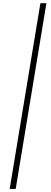

<svg xmlns="http://www.w3.org/2000/svg" viewBox="-20 -982 331 1236"><path d="M278.8 -961.6 81 234.4H42.3L240.1 -961.6Z"/></svg>

Font: Inter Extra Light  BETA
Style: Italic
Weight: 200
Italic angle: 9.39999°
Designer: Rasmus Andersson
Foundry: rsms
Version: Version 3.011;git-f93a4a705